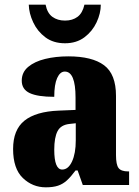

<svg xmlns="http://www.w3.org/2000/svg" viewBox="-20 -791 594 821"><path d="M176 10Q119 10 77.5 -30Q36 -70 36 -154Q36 -236 84.5 -275Q133 -314 231 -318L303 -321V-374Q303 -485 257 -485Q237 -485 224.5 -457.5Q212 -430 212 -377Q141 -377 107 -393Q73 -409 73 -446Q73 -482 100.5 -505Q128 -528 173 -539Q218 -550 272 -550Q374 -550 425 -512Q476 -474 476 -381V-128Q476 -87 487 -72.5Q498 -58 528 -58H532V0H334L312 -62H303Q283 -35 266 -19.5Q249 -4 228 3Q207 10 176 10ZM246 -66Q272 -66 288 -100.5Q304 -135 304 -191V-264L277 -261Q240 -257 226 -230Q212 -203 212 -151Q212 -66 246 -66ZM258 -606Q208 -606 174 -631.5Q140 -657 122 -695.5Q104 -734 103 -771H175Q182 -735 204 -719Q226 -703 258 -703Q290 -703 311.5 -719Q333 -735 341 -771H411Q411 -734 393 -695.5Q375 -657 341 -631.5Q307 -606 258 -606Z"/></svg>

Font: Noto Serif Condensed Black
Style: Regular
Weight: 900
Width: 3
Designer: Monotype Design Team
Foundry: Monotype Imaging Inc.
Version: Version 2.015; ttfautohint (v1.8.4.7-5d5b)